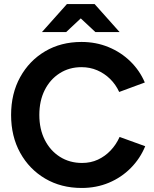

<svg xmlns="http://www.w3.org/2000/svg" viewBox="-20 -920 765 952"><path d="M385 12Q283 12 204 -34.5Q125 -81 80 -162.5Q35 -244 35 -350Q35 -456 80 -537.5Q125 -619 203.5 -665.5Q282 -712 384 -712Q456 -712 518 -686.5Q580 -661 626.5 -615.5Q673 -570 698 -511L571 -464Q554 -501 526 -528.5Q498 -556 462 -571.5Q426 -587 384 -587Q323 -587 275.5 -556.5Q228 -526 201.5 -473Q175 -420 175 -350Q175 -280 202 -226.5Q229 -173 277 -142.5Q325 -112 387 -112Q430 -112 465.5 -128.5Q501 -145 528.5 -174Q556 -203 573 -241L700 -195Q675 -134 628.5 -87Q582 -40 520 -14Q458 12 385 12ZM453 -761 313 -892V-900H449L573 -761ZM188 -761 312 -900H448V-892L308 -761Z"/></svg>

Font: Figtree Light
Style: Bold
Weight: 700
Version: Version 2.002